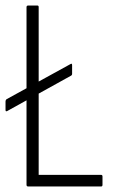

<svg xmlns="http://www.w3.org/2000/svg" viewBox="-23 -675 411 695"><path d="M3 -273Q-3 -270 -3 -277V-307Q-3 -313 1 -316L232 -443Q235 -445 236.5 -444Q238 -443 238 -439V-408Q238 -403 234 -401ZM79 0Q73 0 73 -6V-649Q73 -655 79 -655H112Q115 -655 116 -653.5Q117 -652 117 -649V-42H343Q348 -42 348 -36V-6Q348 0 343 0Z"/></svg>

Font: Sofia Sans Condensed Light
Style: Regular
Weight: 300
Designer: Botio Nikoltchev, Ani Petrova
Foundry: lettersoup
Version: Version 4.101